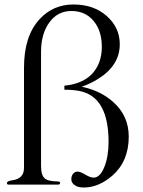

<svg xmlns="http://www.w3.org/2000/svg" viewBox="-20 -823 636 856"><path d="M248 -8Q248 0 239 0H16Q11 -1 11 -7Q11 -16 34 -19Q87 -26 87 -74V-521Q87 -663 157 -738Q217 -803 307.5 -803Q398 -803 456 -751.5Q514 -700 514 -626Q514 -531 417 -471Q386 -451 346 -437V-436Q430 -418 486 -367Q554 -306 554 -214Q554 -104 481 -40Q420 13 353 13Q328 13 313 2.5Q298 -8 298 -23.5Q298 -39 306 -48.5Q314 -58 326 -58Q338 -58 360.5 -44.5Q383 -31 397 -31Q426 -31 445 -78Q464 -125 464 -190Q464 -381 348 -414Q317 -423 267 -423V-441Q388 -453 423 -547Q434 -578 434 -614Q434 -686 397 -730Q360 -774 298.5 -774Q237 -774 200 -723Q163 -672 163 -592V-84Q163 -42 179 -28Q195 -14 239 -14Q248 -13 248 -8Z"/></svg>

Font: Cardo
Style: Regular
Weight: 400
Designer: David J. Perry
Foundry: David J. Perry
Version: Version 1.0451